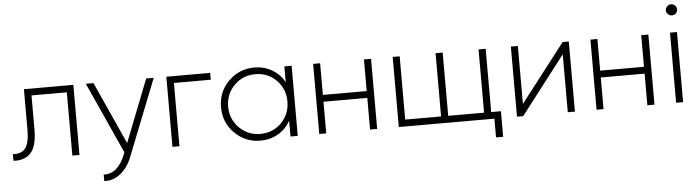

<svg xmlns="http://www.w3.org/2000/svg" viewBox="-52 -932 4968 1364"><g transform="rotate(-5 2432.5 -250.0)"><path d="M483.4 -500Q483.4 -375 483.4 0Q470.7 0 432.6 0Q432.6 -112.3 432.6 -451.2Q370.1 -451.2 180.7 -451.2Q180.7 -390.6 180.7 -210Q180.7 -87.9 135.7 -41Q95.7 1 30.3 1Q21.5 1 12.7 0Q12.7 -15.6 12.7 -46.9Q73.2 -42 101.6 -79.1Q130.9 -116.2 130.9 -210Q130.9 -306.6 130.9 -500Q218.8 -500 483.4 -500Z M1002.9 -500Q1015.6 -500 1056.6 -500Q1002.9 -363.3 840.8 45.9Q811.5 120.1 758.8 162.1Q710.9 200.2 655.3 200.2Q649.4 200.2 642.6 200.2Q642.6 184.6 642.6 153.3Q690.4 157.2 729.5 126Q767.6 93.8 792 36.1Q794.9 27.3 802.7 8.8Q745.1 -118.2 572.3 -500Q585.9 -500 627 -500Q676.8 -388.7 828.1 -54.7Q872.1 -166 1002.9 -500Z M1459 -500Q1459 -487.3 1459 -451.2Q1393.6 -451.2 1196.3 -451.2Q1196.3 -337.9 1196.3 0Q1183.6 0 1146.5 0Q1146.5 -125 1146.5 -500Q1224.6 -500 1459 -500Z M1988.3 -500Q2001 -500 2040 -500Q2040 -375 2040 0Q2027.3 0 1988.3 0Q1988.3 -28.3 1988.3 -113.3Q1957 -54.7 1900.4 -22.5Q1844.7 10.7 1773.4 10.7Q1667 10.7 1590.8 -64.5Q1514.6 -139.6 1514.6 -250Q1514.6 -360.4 1590.8 -435.5Q1667 -510.7 1773.4 -510.7Q1844.7 -510.7 1900.4 -477.5Q1957 -445.3 1988.3 -386.7Q1988.3 -424.8 1988.3 -500ZM1777.3 -37.1Q1866.2 -37.1 1927.7 -98.6Q1988.3 -161.1 1988.3 -250Q1988.3 -338.9 1927.7 -401.4Q1866.2 -462.9 1777.3 -462.9Q1688.5 -462.9 1627 -401.4Q1565.4 -338.9 1565.4 -250Q1565.4 -161.1 1627 -98.6Q1688.5 -37.1 1777.3 -37.1Z M2555.7 -500Q2568.4 -500 2606.4 -500Q2606.4 -375 2606.4 0Q2593.8 0 2555.7 0Q2555.7 -56.6 2555.7 -225.6Q2477.5 -225.6 2243.2 -225.6Q2243.2 -169.9 2243.2 0Q2230.5 0 2193.4 0Q2193.4 -125 2193.4 -500Q2206.1 -500 2243.2 -500Q2243.2 -443.4 2243.2 -274.4Q2321.3 -274.4 2555.7 -274.4Q2555.7 -330.1 2555.7 -500Z M3423.8 -48.8Q3441.4 -48.8 3493.2 -48.8Q3493.2 -2.9 3493.2 133.8Q3480.5 133.8 3442.4 133.8Q3442.4 100.6 3442.4 0Q3272.5 0 2760.7 0Q2760.7 -125 2760.7 -500Q2773.4 -500 2810.5 -500Q2810.5 -387.7 2810.5 -48.8Q2875 -48.8 3066.4 -48.8Q3066.4 -162.1 3066.4 -500Q3079.1 -500 3117.2 -500Q3117.2 -387.7 3117.2 -48.8Q3181.6 -48.8 3373 -48.8Q3373 -162.1 3373 -500Q3385.7 -500 3423.8 -500Q3423.8 -387.7 3423.8 -48.8Z M3972.7 -500Q3983.4 -500 4016.6 -500Q4016.6 -375 4016.6 0Q4003.9 0 3965.8 0Q3965.8 -103.5 3965.8 -413.1Q3885.7 -309.6 3647.5 0Q3636.7 0 3603.5 0Q3603.5 -125 3603.5 -500Q3616.2 -500 3653.3 -500Q3653.3 -396.5 3653.3 -86.9Q3733.4 -190.4 3972.7 -500Z M4533.2 -500Q4545.9 -500 4584 -500Q4584 -375 4584 0Q4571.3 0 4533.2 0Q4533.2 -56.6 4533.2 -225.6Q4455.1 -225.6 4220.7 -225.6Q4220.7 -169.9 4220.7 0Q4208 0 4170.9 0Q4170.9 -125 4170.9 -500Q4183.6 -500 4220.7 -500Q4220.7 -443.4 4220.7 -274.4Q4298.8 -274.4 4533.2 -274.4Q4533.2 -330.1 4533.2 -500Z M4762.7 -621.1Q4747.1 -621.1 4735.4 -632.8Q4722.7 -643.6 4722.7 -661.1Q4722.7 -676.8 4735.4 -688.5Q4747.1 -700.2 4762.7 -700.2Q4779.3 -700.2 4791 -688.5Q4802.7 -676.8 4802.7 -661.1Q4802.7 -643.6 4791 -631.8Q4779.3 -621.1 4762.7 -621.1ZM4738.3 0Q4738.3 -125 4738.3 -500Q4751 -500 4788.1 -500Q4788.1 -375 4788.1 0Q4775.4 0 4738.3 0Z"/></g></svg>

Font: LeFont
Style: ExtraLight
Weight: 200
Designer: Leryon MEDIA
Version: Version 1.0